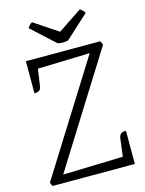

<svg xmlns="http://www.w3.org/2000/svg" viewBox="-129 -956 777 1032"><g transform="rotate(-15 259.0 -439.5)"><path d="M67 -685H481Q484 -680 486.5 -674.5Q489 -669 491 -664L99 -38L51 -43L465 -55L490 0H33Q29 -5 27 -10.5Q25 -16 23 -21L426 -664L436 -639L70 -628ZM490 0 436 -43 450 -153Q453 -175 466 -180.5Q479 -186 490 -184ZM67 -507V-685L121 -642L106 -538Q103 -516 90.5 -510.5Q78 -505 67 -507ZM315 -734 445 -853Q441 -860 434.5 -867Q428 -874 419 -879L263 -775H309L153 -879Q144 -874 138 -867Q132 -860 127 -853L257 -734Q271 -730 287.5 -730.5Q304 -731 315 -734Z"/></g></svg>

Font: Karma Variable Light
Style: Regular
Weight: 300
Designer: Joana Correia
Foundry: Indian Type Foundry
Version: Version 3.000